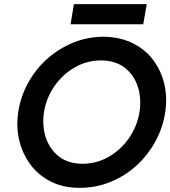

<svg xmlns="http://www.w3.org/2000/svg" viewBox="-20 -890 820 925"><path d="M320 -773 336 -870H687L670 -773ZM68 -350Q79 -425 115.5 -491Q152 -557 207.5 -606.5Q263 -656 332.5 -684.5Q402 -713 480 -713Q557 -712 617 -683Q677 -654 716 -603.5Q755 -553 771 -487.5Q787 -422 776 -350Q765 -275 728.5 -208.5Q692 -142 637 -92Q582 -42 512 -13.5Q442 15 364 15Q286 15 226.5 -14.5Q167 -44 128 -95.5Q89 -147 73 -212.5Q57 -278 68 -350ZM192 -350Q182 -286 200 -229.5Q218 -173 262 -137.5Q306 -102 376 -101Q446 -101 504.5 -135Q563 -169 602 -225.5Q641 -282 652 -350Q662 -414 644.5 -470.5Q627 -527 582.5 -562.5Q538 -598 468 -599Q398 -599 339.5 -565Q281 -531 242 -474.5Q203 -418 192 -350Z"/></svg>

Font: Jost* Medium
Style: Italic
Weight: 500
Italic angle: -10°
Version: Version 3.7